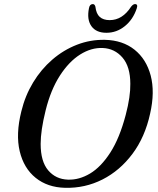

<svg xmlns="http://www.w3.org/2000/svg" viewBox="-20 -907 772 940"><path d="M494 -712Q580.5 -710 638.5 -663.8Q696.5 -617.5 717.8 -537Q739 -456.5 715 -351Q690 -236 628.5 -153.8Q567 -71.5 481.5 -28.2Q396 15 298.5 12.5Q213 10.5 154.8 -36.2Q96.5 -83 76.5 -166.5Q56.5 -250 84.5 -362Q103 -438.5 142 -503Q181 -567.5 236 -615Q291 -662.5 356.8 -688Q422.5 -713.5 494 -712ZM312.5 -27.5Q367.5 -25.5 421 -57.5Q474.5 -89.5 520 -160Q565.5 -230.5 595.5 -344.5Q607.5 -390 613 -428Q618.5 -466 618 -496.5Q618 -580.5 579.8 -625Q541.5 -669.5 483 -672Q427 -674.5 372.2 -640Q317.5 -605.5 273 -536.5Q228.5 -467.5 203.5 -367Q191 -316.5 185 -275.8Q179 -235 179 -202.5Q179 -116.5 216 -73Q253 -29.5 312.5 -27.5ZM517 -808.5Q579.5 -808.5 622 -874.5Q632 -887 641 -887Q656.5 -887 649.5 -866Q631.5 -811.5 591.2 -779Q551 -746.5 501 -746.5Q450.5 -746.5 427.5 -779Q404.5 -811.5 415.5 -866.5Q419 -887 434.5 -887Q443.5 -887 447 -874.5Q451 -839.5 468.5 -824Q486 -808.5 517 -808.5Z"/></svg>

Font: Fraunces 72pt Soft
Style: Italic
Weight: 400
Italic angle: -16°
Version: Version 1.000;[b76b70a41]